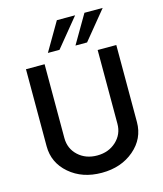

<svg xmlns="http://www.w3.org/2000/svg" viewBox="-142 -1104 1036 1219"><g transform="rotate(-15 375.5 -495.0)"><path d="M240 -813.8 348.8 -1000H468.8L316.2 -813.8ZM421.2 -813.8 530 -1000H650L497.5 -813.8ZM78.8 -243.8V-750H201.2V-265Q201.2 -195 250.6 -149.4Q300 -103.8 375 -103.8Q450 -103.8 500 -150Q550 -196.2 550 -265V-750H672.5V-243.8Q672.5 -135 587.5 -62.5Q502.5 10 375 10Q247.5 10 163.1 -62.5Q78.8 -135 78.8 -243.8Z"/></g></svg>

Font: Now Medium
Style: Regular
Weight: 500
Designer: Alfredo Marco Pradil
Foundry: Alfredo Marco Pradil
Version: Version 1.002;PS 001.002;hotconv 1.0.88;makeotf.lib2.5.64775